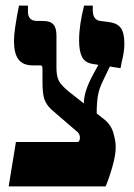

<svg xmlns="http://www.w3.org/2000/svg" viewBox="-20 -667 480 687"><path d="M349 -379Q335 -351 330.5 -325.5Q326 -300 326 -261L349 -243Q376 -223 385 -193.5Q394 -164 394 -141Q394 -113 383 -73.5Q372 -34 358 0H11L37 -159H255Q262 -159 263 -162Q266 -167 266 -174Q266 -186 258 -194L164 -275Q146 -292 139 -311.5Q132 -331 132 -375V-418Q132 -427 130.5 -430Q129 -433 125 -433H98Q62 -433 46 -454.5Q30 -476 30 -521Q30 -558 48 -647H80V-625Q80 -592 113 -592H134Q160 -592 171 -579.5Q182 -567 182 -540V-424Q182 -395 190.5 -378Q199 -361 229 -337L280 -297Q280 -340 313 -400L332 -435L313 -438Q285 -442 274 -462.5Q263 -483 263 -522Q263 -578 281 -647H312V-630Q312 -596 339 -592L371 -588Q400 -584 412.5 -566.5Q425 -549 425 -511Q425 -481 415 -443Q413 -429 411 -423L373 -429Z"/></svg>

Font: Noto Serif Hebrew CondExtraBold
Style: Regular
Weight: 800
Width: 3
Designer: Monotype Design Team
Foundry: Monotype Imaging Inc.
Version: Version 1.000